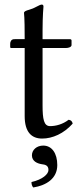

<svg xmlns="http://www.w3.org/2000/svg" viewBox="-20 -602 356 848"><path d="M171 41C142 41 121 60 121 84C121 111 146 120 163 123C181 125 194 129 194 149C194 167 168 191 119 202C119 211 121 220 127 226C184 217 233 187 233 127C233 75 209 41 171 41ZM43 -429C29 -429 25 -417 25 -409V-396C25 -391 26 -390 30 -390H89V-89C89 -18 120 10 166 10C212 10 262 -12 301 -56C299 -66.3 293 -72 283 -73C257 -53 227 -45 201 -45C174 -45 168 -75 168 -137V-390H272C282 -390 296 -394 296 -403V-423C296 -427 293 -429 288 -429H168V-468C168 -533 172 -573 172 -573C172 -579.4 169 -581.8 164.3 -581.8C159.8 -581.8 151.3 -577.9 142 -572.8C130.7 -566.5 120.5 -562.2 108 -558.7C96 -555.3 86 -551.9 86 -545C86 -533.4 89 -540 89 -429.1Z"/></svg>

Font: Libertinus Serif
Style: Regular
Weight: 400
Designer: Philipp H. Poll
Foundry: Khaled Hosny
Version: Version 6.2